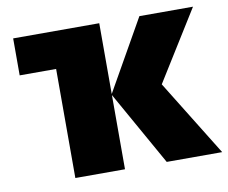

<svg xmlns="http://www.w3.org/2000/svg" viewBox="-66 -634 851 716"><g transform="rotate(-10 360.0 -276.5)"><path d="M542 -288 720 0H510L352 -281V0H164V-413H26V-553H352V-285L504 -553H707Z"/></g></svg>

Font: Noto Sans Display Black Narrow
Style: Regular
Weight: 900
Width: 4
Designer: Monotype Design team
Foundry: Monotype Imaging Inc.
Version: Version 1.000